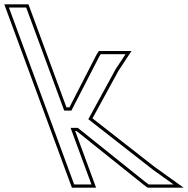

<svg xmlns="http://www.w3.org/2000/svg" viewBox="-285 -834 870 889"><path d="M75.1 -242H41.8L123.6 -20L138.4 20H58.4L43.6 -20L-38.2 -242L-67.7 -322L-228.9 -759L-243.7 -799H-163.7L-148.9 -759L12.3 -322H45.6L174.3 -572L181.2 -583H296.2L250.6 -514L124 -282L422.1 -49L518.5 20H403.5L388.5 9ZM69.8 -227 379.4 20.9 398.6 35H565.3L431.1 -61L143.2 -286L263.5 -506.3L324 -598H172.9L161.2 -579.4L36.5 -337H22.7L-153.2 -814H-265.2L47.9 35H159.9L63.3 -227Z"/></svg>

Font: Nordica Plus
Style: NordicaClassicLightConOpOblOl
Weight: 300
Version: Version 1.01